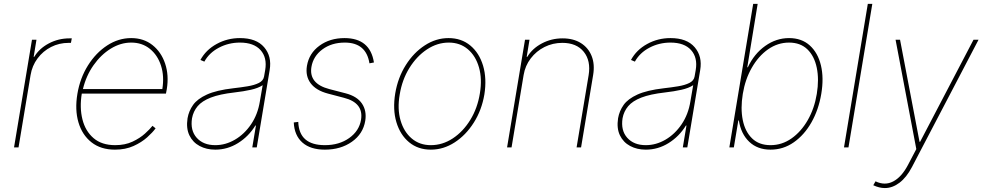

<svg xmlns="http://www.w3.org/2000/svg" viewBox="-20 -747 4985 973"><path d="M51.1 0 142 -545.5H164.8L150.6 -458.8H153.4Q179 -501.4 227.5 -527Q275.9 -552.6 332.4 -552.6H343.8L339.5 -529.8H328.1Q279.8 -529.8 238.8 -508.9Q197.8 -487.9 170.3 -451Q142.8 -414.1 134.9 -366.5L73.9 0Z M562.5 11.4Q490.8 11.4 443.5 -25.9Q396.3 -63.2 377.5 -127.1Q358.7 -191.1 372.2 -271.3Q385.7 -351.6 425.8 -415.5Q465.9 -479.4 523.1 -516.7Q580.3 -554 644.9 -554Q708.1 -554 752.7 -518.6Q797.2 -483.3 816.9 -424.5Q836.6 -365.8 825.3 -295.5L821 -272.7H394.5Q382.8 -201.7 397.7 -142.2Q412.6 -82.7 454 -47.1Q495.4 -11.4 563.9 -11.4Q613.6 -11.4 651.5 -29.1Q689.3 -46.9 714.7 -70Q740.1 -93 752.8 -109.4L768.5 -96.6Q753.6 -76 725.5 -50.8Q697.4 -25.6 656.6 -7.1Q615.8 11.4 562.5 11.4ZM400.2 -295.5H802.6Q813.2 -360.8 796 -414.2Q778.8 -467.7 739.5 -499.5Q700.3 -531.2 644.9 -531.2Q591.3 -531.2 541.4 -500.5Q491.5 -469.8 454 -416.5Q416.5 -363.3 400.2 -295.5Z M1071 11.4Q1026.3 11.4 991.7 -7.1Q957 -25.6 939.8 -61.1Q922.6 -96.6 930.4 -147.7Q936.8 -184.7 958.6 -215.4Q980.5 -246.1 1028.6 -267.9Q1076.7 -289.8 1161.9 -299.7Q1200.3 -304 1234.7 -309.7Q1269.2 -315.3 1291.9 -326.7Q1314.6 -338.1 1318.2 -359.4L1323.9 -392Q1334.5 -454.9 1300.4 -493.1Q1266.3 -531.2 1196 -531.2Q1138.5 -531.2 1089.3 -505.3Q1040.1 -479.4 1015.6 -434.7L995.7 -443.2Q1023.4 -494.3 1077.8 -524.1Q1132.1 -554 1196 -554Q1279.1 -554 1318.7 -507.6Q1358.3 -461.3 1346.6 -392L1281.2 0H1258.5L1277 -110.8H1274.1Q1240.1 -55.4 1186.4 -22Q1132.8 11.4 1071 11.4ZM1071 -11.4Q1122.9 -11.4 1170.6 -39.2Q1218.4 -67.1 1252.3 -117Q1286.2 -166.9 1296.9 -233L1311.1 -315.3Q1288.7 -300.4 1251.6 -292.1Q1214.5 -283.7 1167.6 -278.4Q1093 -269.9 1048.3 -252.5Q1003.6 -235.1 981.5 -208.8Q959.5 -182.5 953.1 -147.7Q943.5 -85.9 976.9 -48.7Q1010.3 -11.4 1071 -11.4Z M1875 -430.4 1852.3 -426.1Q1835.6 -531.2 1727.3 -531.2Q1660.5 -531.2 1614 -496.8Q1567.5 -462.4 1558.2 -407.7Q1544.4 -322.8 1649.1 -295.5L1731.5 -274.1Q1789.1 -259.2 1814.1 -222.5Q1839.1 -185.7 1831 -134.9Q1820 -68.5 1763.3 -28.6Q1706.7 11.4 1626.4 11.4Q1553.3 11.4 1512.6 -24.5Q1471.9 -60.4 1468.7 -126.4L1491.5 -129.3Q1495.7 -11.4 1626.4 -11.4Q1698.9 -11.4 1749.6 -47.4Q1800.4 -83.5 1809.7 -140.6Q1823.2 -225.9 1723 -251.4L1642 -272.7Q1581.3 -288.7 1554.2 -325.3Q1527 -361.9 1535.5 -413.4Q1546.2 -476.9 1598.9 -515.4Q1651.6 -554 1725.9 -554Q1855.5 -554 1875 -430.4Z M2163.4 11.4Q2098.7 11.4 2053.4 -25.9Q2008.2 -63.2 1988.8 -127.8Q1969.5 -192.5 1983 -274.1Q1996.4 -353.7 2036.4 -417.1Q2076.3 -480.5 2133 -517.2Q2189.6 -554 2252.8 -554Q2318.2 -554 2363.5 -516.3Q2408.7 -478.7 2428.1 -414.1Q2447.4 -349.4 2434.7 -268.5Q2421.2 -188.9 2381 -125.5Q2340.9 -62.1 2284.1 -25.4Q2227.3 11.4 2163.4 11.4ZM2163.4 -11.4Q2222.3 -11.4 2274.5 -45.6Q2326.7 -79.9 2363.3 -139.4Q2399.9 -198.9 2411.9 -274.1Q2424 -347.3 2407.3 -405.5Q2390.6 -463.8 2350.9 -497.5Q2311.1 -531.2 2254.3 -531.2Q2196 -531.2 2143.8 -496.6Q2091.6 -462 2054.7 -402.5Q2017.8 -343 2005.7 -268.5Q1992.9 -195.3 2009.8 -137.1Q2026.6 -78.8 2066.6 -45.1Q2106.5 -11.4 2163.4 -11.4Z M2633.5 -366.5 2572.4 0H2549.7L2640.6 -545.5H2663.4L2649.1 -458.8H2652Q2677.6 -501.4 2726 -527Q2774.5 -552.6 2831 -552.6Q2885.7 -552.6 2923.7 -528.8Q2961.6 -505 2978.3 -463.1Q2995 -421.2 2985.8 -366.5L2924.7 0H2902L2963.1 -366.5Q2974.8 -438.9 2938.4 -484.4Q2902 -529.8 2829.5 -529.8Q2781.2 -529.8 2739.5 -508.9Q2697.8 -487.9 2669.6 -451Q2641.3 -414.1 2633.5 -366.5Z M3252.8 11.4Q3208.1 11.4 3173.5 -7.1Q3138.8 -25.6 3121.6 -61.1Q3104.4 -96.6 3112.2 -147.7Q3118.6 -184.7 3140.4 -215.4Q3162.3 -246.1 3210.4 -267.9Q3258.5 -289.8 3343.8 -299.7Q3382.1 -304 3416.5 -309.7Q3451 -315.3 3473.7 -326.7Q3496.4 -338.1 3500 -359.4L3505.7 -392Q3516.3 -454.9 3482.2 -493.1Q3448.2 -531.2 3377.8 -531.2Q3320.3 -531.2 3271.1 -505.3Q3221.9 -479.4 3197.4 -434.7L3177.6 -443.2Q3205.3 -494.3 3259.6 -524.1Q3313.9 -554 3377.8 -554Q3460.9 -554 3500.5 -507.6Q3540.1 -461.3 3528.4 -392L3463.1 0H3440.3L3458.8 -110.8H3456Q3421.9 -55.4 3368.3 -22Q3314.6 11.4 3252.8 11.4ZM3252.8 -11.4Q3304.7 -11.4 3352.5 -39.2Q3400.2 -67.1 3434.1 -117Q3468 -166.9 3478.7 -233L3492.9 -315.3Q3470.5 -300.4 3433.4 -292.1Q3396.3 -283.7 3349.4 -278.4Q3274.9 -269.9 3230.1 -252.5Q3185.4 -235.1 3163.4 -208.8Q3141.3 -182.5 3134.9 -147.7Q3125.4 -85.9 3158.7 -48.7Q3192.1 -11.4 3252.8 -11.4Z M3676.1 0 3796.9 -727.3H3819.6L3767 -406.2H3769.9Q3801.8 -474.4 3857.8 -514.2Q3913.7 -554 3978.7 -554Q4042.6 -554 4083.8 -516.7Q4125 -479.4 4140.3 -415.5Q4155.5 -351.6 4142 -271.3Q4128.6 -191.1 4092.3 -127.1Q4056.1 -63.2 4002.8 -25.9Q3949.6 11.4 3884.9 11.4Q3818.9 11.4 3777 -28.4Q3735.1 -68.2 3724.4 -136.4H3721.6L3698.9 0ZM3744.3 -271.3Q3732.2 -197.4 3744.1 -138.7Q3756 -79.9 3791.4 -45.6Q3826.7 -11.4 3884.9 -11.4Q3942.5 -11.4 3991.3 -45.6Q4040.1 -79.9 4073.7 -138.7Q4107.2 -197.4 4119.3 -271.3Q4131.4 -345.2 4119.1 -403.9Q4106.9 -462.7 4071.6 -497Q4036.2 -531.2 3978.7 -531.2Q3921.2 -531.2 3872.3 -497Q3823.5 -462.7 3790 -403.9Q3756.4 -345.2 3744.3 -271.3Z M4400.6 -727.3 4279.8 0H4257.1L4377.8 -727.3Z M4463.8 206Q4436.1 206 4405.5 191.8L4416.9 171.9Q4463.8 194.6 4506.2 172.6Q4548.7 150.6 4581 89.5L4623.6 8.5L4518.5 -545.5H4541.2L4639.9 -28.4H4642.8L4913.4 -545.5H4938.9L4601.6 99.4Q4573.9 152.3 4538 179.3Q4502.1 206.3 4463.8 206Z"/></svg>

Font: Inter Thin  BETA
Style: Italic
Weight: 100
Italic angle: -9.39999°
Designer: Rasmus Andersson
Foundry: rsms
Version: Version 3.011;git-f93a4a705